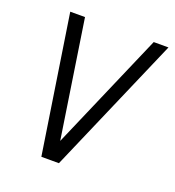

<svg xmlns="http://www.w3.org/2000/svg" viewBox="-105 -624 648 709"><g transform="rotate(20 219.0 -270.0)"><path d="M135 0 52 -540H110L184 -55H170L380 -540H438L204 0Z"/></g></svg>

Font: Mohave Light Light
Style: Italic
Weight: 300
Italic angle: -8°
Version: Version 2.003